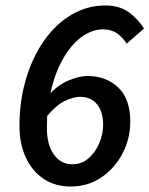

<svg xmlns="http://www.w3.org/2000/svg" viewBox="-20 -668 545 700"><path d="M151 -201Q151 -140 176.5 -104.5Q202 -69 244 -69Q278 -69 303 -91Q328 -113 342 -146Q356 -179 356 -213Q356 -260 334 -287.5Q312 -315 271 -315Q249 -315 217.5 -300.5Q186 -286 152 -245Q152 -235 151.5 -223.5Q151 -212 151 -201ZM238 12Q181 12 139 -16Q97 -44 74 -94Q51 -144 51 -209Q51 -301 75 -381Q99 -461 141.5 -521Q184 -581 241 -614.5Q298 -648 363 -648Q416 -648 449.5 -623.5Q483 -599 505 -564L442 -509Q427 -532 406.5 -546.5Q386 -561 356 -561Q315 -561 276.5 -532.5Q238 -504 208.5 -451.5Q179 -399 164 -328Q194 -360 232 -375.5Q270 -391 298 -391Q367 -391 411 -349Q455 -307 455 -225Q455 -163 427 -109Q399 -55 350 -21.5Q301 12 238 12Z"/></svg>

Font: Source Sans 3 Semibold
Style: Italic
Weight: 600
Italic angle: -11°
Designer: Paul D. Hunt
Foundry: Adobe
Version: Version 3.052;hotconv 1.1.0;makeotfexe 2.6.0